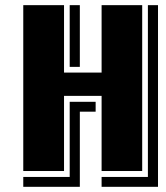

<svg xmlns="http://www.w3.org/2000/svg" viewBox="-20 -660 640 741"><path d="M589.8 61H372.1V22.9H550.8V-640.1H589.8ZM528.8 0H372.1V-290H227.1V0H69.8V-640.1H227.1V-379.9H372.1V-640.1H528.8ZM249 22.9V-267.1H349.1V-229H288.1V61H69.8V22.9ZM288.1 -401.9H249V-640.1H288.1Z"/></svg>

Font: Laconic
Style: Shadow
Weight: 900
Width: 6
Designer: Robby Woodard
Version: Version 1.000